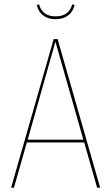

<svg xmlns="http://www.w3.org/2000/svg" viewBox="-20 -860 510 880"><path d="M366 -207H103L44 0H31L226 -681H244L439 0H425ZM362 -220 234 -669 107 -220ZM149 -837 159 -840Q174 -785 235 -785Q296 -785 311 -840L322 -837Q315 -807 292.5 -789.5Q270 -772 235 -772Q200 -772 177.5 -789.5Q155 -807 149 -837Z"/></svg>

Font: Fira Sans Compressed Hair
Style: Regular
Weight: 100
Width: 1
Designer: bBox Type GmbH & Carrois Corporate GbR & Edenspiekermann AG
Foundry: bBox Type GmbH & Carrois Corporate GbR & Edenspiekermann AG
Version: Version 4.301